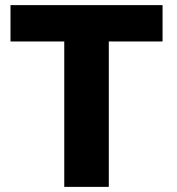

<svg xmlns="http://www.w3.org/2000/svg" viewBox="-20 -730 690 750"><path d="M231 0V-568H21V-710H615V-568H405V0Z"/></svg>

Font: Geist ExtBd
Style: Regular
Weight: 400
Designer: Basement.studio, Andrés Briganti, Mateo Zaragoza
Foundry: Basement.studio, Vercel, Andrés Briganti, Guido Ferreyra, Mateo Zaragoza
Version: Version 1.401